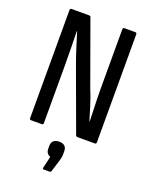

<svg xmlns="http://www.w3.org/2000/svg" viewBox="-162 -742 840 1062"><g transform="rotate(20 258.5 -211.5)"><path d="M70 0Q62 0 62 -10V-645Q62 -655 71 -655H174Q182 -655 184 -649L317 -281Q335 -238 350 -190Q365 -142 376 -105H378Q377 -131 376 -164Q375 -197 374 -230.5Q373 -264 373 -290V-645Q373 -655 382 -655H446Q455 -655 455 -645V-10Q455 0 446 0H344Q337 0 334 -6L203 -363Q185 -412 170 -459.5Q155 -507 142 -549H140Q141 -504 142 -450Q143 -396 143 -351V-10Q143 0 135 0ZM229 232Q222 232 224 223L240 154Q214 145 214 115V99Q214 78 226 68Q238 58 258 58Q302 58 302 99V115Q302 128 299.5 139.5Q297 151 293 163L273 227Q270 232 265 232Z"/></g></svg>

Font: Sofia Sans Condensed Medium
Style: Regular
Weight: 500
Designer: Botio Nikoltchev, Ani Petrova
Foundry: lettersoup
Version: Version 4.101; ttfautohint (v1.8.4.7-5d5b)